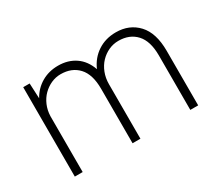

<svg xmlns="http://www.w3.org/2000/svg" viewBox="-95 -718 1065 930"><g transform="rotate(-30 437.5 -253.0)"><path d="M95 -500H131L135 -415Q159 -458 200 -482Q241 -506 293 -506Q348 -506 388.5 -478.5Q429 -451 448 -397Q470 -448 514 -477Q558 -506 616 -506Q691 -506 738 -455.5Q785 -405 785 -305V0H741V-305Q741 -385 704.5 -424.5Q668 -464 606 -464Q577 -464 551 -452Q525 -440 505 -419Q485 -398 473.5 -368.5Q462 -339 462 -305V0H418V-305Q418 -385 381.5 -424.5Q345 -464 283 -464Q255 -464 229.5 -452.5Q204 -441 184 -421Q164 -401 152 -373Q140 -345 139 -312V0H95Z"/></g></svg>

Font: PT Root UI Web Light
Style: Regular
Weight: 300
Designer: Vitaly Kuzmin
Foundry: ParaType Ltd.
Version: Version 1.000W